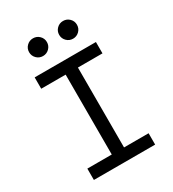

<svg xmlns="http://www.w3.org/2000/svg" viewBox="-212 -1010 1010 1124"><g transform="rotate(-30 293.0 -448.0)"><path d="M85.9 0V-76.7H251V-616.7H85.9V-693.4H500V-616.7H334V-76.7H500V0ZM191.4 -776.9Q166.5 -776.9 148.9 -794.4Q131.3 -812 131.3 -836.9Q131.3 -861.8 148.9 -879.2Q166.5 -896.5 191.4 -896.5Q216.3 -896.5 233.9 -879.2Q251.5 -861.8 251.5 -836.9Q251.5 -812 233.9 -794.4Q216.3 -776.9 191.4 -776.9ZM394.5 -776.9Q369.6 -776.9 352.1 -794.4Q334.5 -812 334.5 -836.9Q334.5 -861.8 352.1 -879.2Q369.6 -896.5 394.5 -896.5Q419.4 -896.5 437 -879.2Q454.6 -861.8 454.6 -836.9Q454.6 -812 437 -794.4Q419.4 -776.9 394.5 -776.9Z"/></g></svg>

Font: CaskaydiaMono NF SemiLight
Style: Regular
Weight: 350
Designer: Aaron Bell
Foundry: Saja Typeworks
Version: Version 2111.001; ttfautohint (v1.8.4);Nerd Fonts 3.1.1